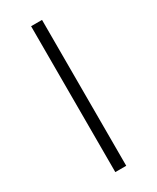

<svg xmlns="http://www.w3.org/2000/svg" viewBox="-248 -832 935 1141"><g transform="rotate(-30 219.5 -261.5)"><path d="M257 239V-762H182V239Z"/></g></svg>

Font: Noto Sans Display SemiCondensed
Style: Regular
Weight: 400
Width: 4
Designer: Monotype Design team
Foundry: Monotype Imaging Inc.
Version: 1.000